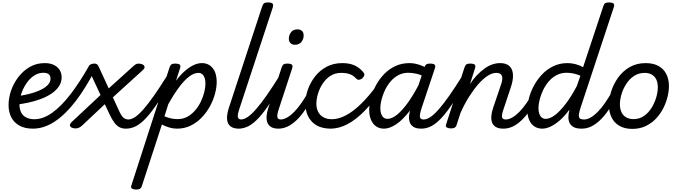

<svg xmlns="http://www.w3.org/2000/svg" viewBox="-20 -1035 5537 1570"><path d="M250 17Q183 17 138.5 -8Q94 -33 72 -76.5Q50 -120 50 -177Q50 -233 70 -292.5Q90 -352 129 -403.5Q168 -455 222.5 -487Q277 -519 346 -519Q389 -519 419.5 -504.5Q450 -490 467 -464Q484 -438 484 -402Q484 -362 461.5 -328.5Q439 -295 400 -269Q361 -243 311 -224.5Q261 -206 205.5 -194.5Q150 -183 95 -177L107 -247Q144 -251 183.5 -259Q223 -267 260 -279Q297 -291 327 -307.5Q357 -324 375 -345Q393 -366 393 -392Q393 -417 378 -428.5Q363 -440 336 -440Q292 -440 256 -415Q220 -390 194 -350.5Q168 -311 153.5 -266.5Q139 -222 139 -182Q139 -142 153.5 -114.5Q168 -87 196 -73.5Q224 -60 262 -60Q276 -60 281.5 -48.5Q287 -37 285 -21.5Q283 -6 274 5.5Q265 17 250 17Z M248 17Q238 17 234.5 5.5Q231 -6 233 -21.5Q235 -37 242.5 -48.5Q250 -60 261 -60Q333 -60 407.5 -113.5Q482 -167 557.5 -265.5Q633 -364 710 -500Q715 -509 728.5 -503.5Q742 -498 752.5 -486.5Q763 -475 758 -465Q681 -315 598 -207Q515 -99 427.5 -41Q340 17 248 17Z M1010 17Q981 17 958.5 6Q936 -5 916 -31Q896 -57 875 -102L837 -183L652 -9Q638 4 625 9.5Q612 15 598 15Q580 15 566.5 8.5Q553 2 552 -10.5Q551 -23 568 -39L802 -258L708 -460Q696 -487 711 -501Q726 -515 753 -515Q765 -515 773 -509.5Q781 -504 788 -488L869 -312L1067 -491Q1081 -504 1090.5 -509.5Q1100 -515 1113 -515Q1132 -515 1146 -508Q1160 -501 1162 -488.5Q1164 -476 1147 -461L903 -239L951 -134Q964 -105 975.5 -88.5Q987 -72 1000.5 -65Q1014 -58 1030 -58Q1044 -58 1050 -46.5Q1056 -35 1053.5 -20.5Q1051 -6 1040.5 5.5Q1030 17 1010 17Z M1010 17Q996 17 989 5.5Q982 -6 984 -20.5Q986 -35 997 -46.5Q1008 -58 1029 -58Q1055 -58 1085.5 -78.5Q1116 -99 1154 -142.5Q1192 -186 1240.5 -255Q1289 -324 1350 -422Q1359 -436 1373 -434.5Q1387 -433 1395 -422.5Q1403 -412 1396 -399Q1327 -280 1273.5 -199.5Q1220 -119 1176 -71.5Q1132 -24 1092 -3.5Q1052 17 1010 17Z M1091 515Q1075 515 1061 508Q1047 501 1054 482L1366 -483Q1373 -503 1382.5 -509Q1392 -515 1411 -515Q1442 -515 1450.5 -505.5Q1459 -496 1452 -476L1419 -375Q1457 -425 1494 -456.5Q1531 -488 1565 -503.5Q1599 -519 1631 -519Q1686 -519 1719 -478Q1752 -437 1752 -366Q1752 -320 1738 -268Q1724 -216 1696.5 -165.5Q1669 -115 1629.5 -74Q1590 -33 1539.5 -8Q1489 17 1427 17Q1395 17 1363.5 7.5Q1332 -2 1304 -17L1139 489Q1135 502 1124.5 508.5Q1114 515 1091 515ZM1325 -84Q1355 -71 1381.5 -66Q1408 -61 1433 -61Q1477 -61 1513 -81Q1549 -101 1576.5 -133.5Q1604 -166 1622.5 -204.5Q1641 -243 1650.5 -282Q1660 -321 1660 -352Q1660 -379 1653 -398.5Q1646 -418 1633.5 -428.5Q1621 -439 1602 -439Q1567 -439 1527.5 -409.5Q1488 -380 1445 -322.5Q1402 -265 1356 -183Z M1935 17Q1893 17 1870.5 2Q1848 -13 1841 -38Q1834 -63 1837.5 -92Q1841 -121 1850 -149L2124 -983Q2131 -1003 2140.5 -1009Q2150 -1015 2169 -1015Q2201 -1015 2209 -1005.5Q2217 -996 2211 -976L1938 -147Q1921 -96 1925 -77Q1929 -58 1955 -58Q1969 -58 1975.5 -46.5Q1982 -35 1980 -20.5Q1978 -6 1967 5.5Q1956 17 1935 17Z M1930 17Q1916 17 1909 5.5Q1902 -6 1904 -20.5Q1906 -35 1917 -46.5Q1928 -58 1949 -58Q1975 -58 2005.5 -78.5Q2036 -99 2074 -142.5Q2112 -186 2160.5 -255Q2209 -324 2270 -422Q2279 -436 2293 -434.5Q2307 -433 2315 -422.5Q2323 -412 2316 -399Q2247 -280 2193.5 -199.5Q2140 -119 2096 -71.5Q2052 -24 2012 -3.5Q1972 17 1930 17Z M2258 17Q2217 17 2194.5 2Q2172 -13 2164.5 -38Q2157 -63 2160.5 -92Q2164 -121 2173 -149L2283 -483Q2290 -503 2299.5 -509Q2309 -515 2328 -515Q2359 -515 2367.5 -505.5Q2376 -496 2369 -476L2261 -147Q2244 -96 2248 -77Q2252 -58 2278 -58Q2292 -58 2298.5 -46.5Q2305 -35 2303.5 -20.5Q2302 -6 2290.5 5.5Q2279 17 2258 17ZM2390 -669Q2370 -669 2356 -682Q2342 -695 2342 -720Q2342 -747 2359.5 -771Q2377 -795 2414 -795Q2435 -795 2449 -782.5Q2463 -770 2463 -744Q2463 -717 2445.5 -693Q2428 -669 2390 -669Z M2255 17Q2241 17 2234 5.5Q2227 -6 2229 -20.5Q2231 -35 2242 -46.5Q2253 -58 2274 -58Q2300 -58 2328.5 -74.5Q2357 -91 2386 -120.5Q2415 -150 2443.5 -191Q2472 -232 2500 -280Q2507 -294 2520.5 -292.5Q2534 -291 2543 -280.5Q2552 -270 2545 -257Q2511 -190 2476 -138.5Q2441 -87 2405 -52.5Q2369 -18 2332 -0.5Q2295 17 2255 17Z M2688 17Q2583 17 2530 -40.5Q2477 -98 2477 -189Q2477 -242 2496.5 -299.5Q2516 -357 2554 -407Q2592 -457 2648.5 -488Q2705 -519 2778 -519Q2837 -519 2877.5 -501Q2918 -483 2948 -448Q2963 -430 2958.5 -417.5Q2954 -405 2942 -394Q2929 -384 2916 -382.5Q2903 -381 2889 -396Q2870 -417 2842 -428Q2814 -439 2769 -439Q2719 -439 2681 -414Q2643 -389 2617.5 -349.5Q2592 -310 2579.5 -266.5Q2567 -223 2567 -185Q2567 -153 2580 -124Q2593 -95 2622 -77.5Q2651 -60 2698 -60Q2712 -60 2717.5 -48.5Q2723 -37 2721 -21.5Q2719 -6 2710.5 5.5Q2702 17 2688 17Z M2682 17Q2673 17 2669 5.5Q2665 -6 2666.5 -21.5Q2668 -37 2674 -48.5Q2680 -60 2691 -60Q2748 -60 2808 -91.5Q2868 -123 2931.5 -185Q2995 -247 3061 -336Q3067 -344 3079 -339.5Q3091 -335 3099.5 -326Q3108 -317 3102 -308Q3033 -202 2962.5 -129.5Q2892 -57 2822 -20Q2752 17 2682 17Z M3120 17Q3083 17 3056 -1.5Q3029 -20 3014 -54.5Q2999 -89 2999 -135Q2999 -181 3012.5 -233Q3026 -285 3053 -335.5Q3080 -386 3119.5 -427.5Q3159 -469 3211.5 -494Q3264 -519 3328 -519Q3368 -519 3411 -504.5Q3454 -490 3488 -466L3472 -397Q3425 -423 3388.5 -431.5Q3352 -440 3319 -440Q3274 -440 3237.5 -420.5Q3201 -401 3173.5 -368.5Q3146 -336 3127.5 -297Q3109 -258 3099.5 -219.5Q3090 -181 3090 -150Q3090 -123 3097 -103.5Q3104 -84 3117 -73.5Q3130 -63 3149 -63Q3185 -63 3228.5 -98.5Q3272 -134 3320.5 -202.5Q3369 -271 3417 -368L3449 -328Q3391 -207 3332.5 -131Q3274 -55 3220 -19Q3166 17 3120 17ZM3425 17Q3382 17 3359.5 1.5Q3337 -14 3329.5 -38.5Q3322 -63 3325.5 -92.5Q3329 -122 3339 -149L3450 -483Q3457 -503 3466.5 -509Q3476 -515 3495 -515Q3526 -515 3534.5 -505.5Q3543 -496 3536 -476L3426 -147Q3410 -96 3414 -77Q3418 -58 3444 -58Q3458 -58 3464.5 -46.5Q3471 -35 3469 -20.5Q3467 -6 3456.5 5.5Q3446 17 3425 17Z M3425 17Q3411 17 3404 5.5Q3397 -6 3399 -20.5Q3401 -35 3412 -46.5Q3423 -58 3444 -58Q3470 -58 3500.5 -78.5Q3531 -99 3569 -142.5Q3607 -186 3655.5 -255Q3704 -324 3765 -422Q3774 -436 3788 -434.5Q3802 -433 3810 -422.5Q3818 -412 3811 -399Q3742 -280 3688.5 -199.5Q3635 -119 3591 -71.5Q3547 -24 3507 -3.5Q3467 17 3425 17Z M4096 17Q4054 17 4031.5 1.5Q4009 -14 4002 -38.5Q3995 -63 3998.5 -92.5Q4002 -122 4011 -149L4077 -344Q4087 -371 4087.5 -392.5Q4088 -414 4076.5 -426.5Q4065 -439 4037 -439Q4005 -439 3967.5 -415Q3930 -391 3891.5 -347Q3853 -303 3815 -243Q3777 -183 3745 -110L3713 -11Q3709 2 3698.5 8.5Q3688 15 3665 15Q3649 15 3635 8Q3621 1 3628 -18L3778 -483Q3785 -503 3794.5 -509Q3804 -515 3823 -515Q3854 -515 3862.5 -505.5Q3871 -496 3864 -476L3823 -347Q3850 -389 3880.5 -420.5Q3911 -452 3942 -474.5Q3973 -497 4005 -508Q4037 -519 4069 -519Q4119 -519 4145 -495.5Q4171 -472 4174.5 -427Q4178 -382 4156 -318L4099 -147Q4081 -96 4085 -77Q4089 -58 4116 -58Q4130 -58 4136.5 -46.5Q4143 -35 4141 -20.5Q4139 -6 4128 5.5Q4117 17 4096 17Z M4096 17Q4082 17 4075 5.5Q4068 -6 4070 -20.5Q4072 -35 4083 -46.5Q4094 -58 4115 -58Q4141 -58 4169.5 -74.5Q4198 -91 4227 -120.5Q4256 -150 4284.5 -191Q4313 -232 4341 -280Q4348 -294 4361.5 -292.5Q4375 -291 4384 -280.5Q4393 -270 4386 -257Q4352 -190 4317 -138.5Q4282 -87 4246 -52.5Q4210 -18 4173 -0.5Q4136 17 4096 17Z M4414 17Q4377 17 4349.5 -1.5Q4322 -20 4307 -54.5Q4292 -89 4292 -135Q4292 -181 4305.5 -233Q4319 -285 4346.5 -335.5Q4374 -386 4413.5 -427.5Q4453 -469 4505 -494Q4557 -519 4622 -519Q4653 -519 4685.5 -510.5Q4718 -502 4748 -486L4913 -983Q4919 -1003 4928.5 -1009Q4938 -1015 4958 -1015Q4989 -1015 4997.5 -1005.5Q5006 -996 4999 -976L4725 -147Q4709 -96 4714.5 -77Q4720 -58 4756 -58Q4766 -58 4770.5 -46.5Q4775 -35 4773.5 -20.5Q4772 -6 4763 5.5Q4754 17 4737 17Q4692 17 4668.5 3Q4645 -11 4636 -33Q4627 -55 4628 -81Q4629 -107 4635 -130L4636 -138Q4596 -84 4556.5 -50Q4517 -16 4481 0.5Q4445 17 4414 17ZM4442 -63Q4477 -63 4518 -94Q4559 -125 4605.5 -185.5Q4652 -246 4697 -332L4726 -416Q4693 -430 4665 -435Q4637 -440 4613 -440Q4568 -440 4531 -420.5Q4494 -401 4466.5 -368.5Q4439 -336 4420.5 -297Q4402 -258 4392.5 -219.5Q4383 -181 4383 -150Q4383 -123 4390 -103.5Q4397 -84 4410.5 -73.5Q4424 -63 4442 -63Z M4737 17Q4723 17 4716 5.5Q4709 -6 4711 -20.5Q4713 -35 4724 -46.5Q4735 -58 4756 -58Q4782 -58 4810.5 -74.5Q4839 -91 4868 -120.5Q4897 -150 4925.5 -191Q4954 -232 4982 -280Q4989 -294 5002.5 -292.5Q5016 -291 5025 -280.5Q5034 -270 5027 -257Q4993 -190 4958 -138.5Q4923 -87 4887 -52.5Q4851 -18 4814 -0.5Q4777 17 4737 17Z M5150 19Q5088 19 5045 -6Q5002 -31 4980.5 -75.5Q4959 -120 4959 -176Q4959 -229 4978 -288.5Q4997 -348 5034.5 -400.5Q5072 -453 5128.5 -486Q5185 -519 5260 -519Q5322 -519 5364.5 -495.5Q5407 -472 5428.5 -429.5Q5450 -387 5450 -331Q5450 -291 5438.5 -243.5Q5427 -196 5403.5 -149.5Q5380 -103 5344 -65Q5308 -27 5259.5 -4Q5211 19 5150 19ZM5160 -61Q5209 -61 5246 -87Q5283 -113 5308 -153.5Q5333 -194 5346 -238.5Q5359 -283 5359 -321Q5359 -360 5346 -386Q5333 -412 5309 -425.5Q5285 -439 5252 -439Q5202 -439 5164 -413.5Q5126 -388 5100.5 -348Q5075 -308 5062 -264Q5049 -220 5049 -183Q5049 -144 5062.5 -116.5Q5076 -89 5101 -75Q5126 -61 5160 -61Z"/></svg>

Font: Playwrite AU TAS
Style: Regular
Weight: 400
Designer: Veronika Burian, José Scaglione
Foundry: TypeTogether
Version: Version 1.002